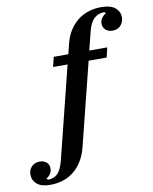

<svg xmlns="http://www.w3.org/2000/svg" viewBox="-278 -835 892 1123"><g transform="rotate(-10 167.5 -274.0)"><path d="M-71 212Q-124 212 -150 189.5Q-176 167 -176 133Q-176 106 -158.5 86.5Q-141 67 -109 67Q-85 67 -69.5 80.5Q-54 94 -54 117Q-54 135 -63.5 149.5Q-73 164 -88 172L-80 180Q-43 180 -21.5 157.5Q0 135 13 85L150 -464H64L78 -522H165L178 -576Q189 -623 210.5 -657.5Q232 -692 261.5 -715Q291 -738 326.5 -749Q362 -760 401 -760Q457 -760 484 -737.5Q511 -715 511 -681Q511 -654 493.5 -633.5Q476 -613 444 -613Q418 -613 402.5 -627.5Q387 -642 387 -665Q387 -683 397.5 -697.5Q408 -712 423 -720L415 -728Q378 -728 354 -705.5Q330 -683 317 -633L289 -522H396L382 -464H275L152 28Q140 75 118.5 109.5Q97 144 68 167Q39 190 3.5 201Q-32 212 -71 212Z"/></g></svg>

Font: IBM Plex Serif SemiBold
Style: Italic
Weight: 600
Italic angle: -14°
Designer: Mike Abbink, Paul van der Laan, Pieter van Rosmalen
Foundry: Bold Monday
Version: Version 2.5